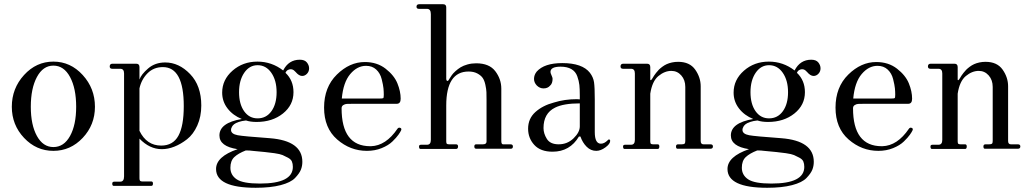

<svg xmlns="http://www.w3.org/2000/svg" viewBox="-20 -706 4889 910"><path d="M36 -200Q36 -287 94 -350.5Q152 -414 233 -414Q314 -414 372 -350.5Q430 -287 430 -200Q430 -114 372 -52.5Q314 9 233 9Q152 9 94 -52.5Q36 -114 36 -200ZM233 -9Q283 -9 312 -61.5Q341 -114 341 -200Q341 -287 312 -341Q283 -395 233 -395Q184 -395 155 -341Q126 -287 126 -200Q126 -114 155 -61.5Q184 -9 233 -9Z M519 175Q512 175 512 164Q512 155 522 155H550Q568 155 568 130V-358Q568 -380 550 -380H512Q500 -380 500 -391Q500 -404 513 -404H626Q641 -404 641 -388V-329Q649 -353 682 -381.5Q715 -410 763 -410Q828 -410 881 -355Q934 -300 934 -206Q934 -153 915 -111Q896 -69 866.5 -46Q837 -23 806.5 -11Q776 1 747 1Q689 1 641 -49V139Q641 148 644 151Q647 154 654 154H697Q705 154 705 164Q705 175 697 175ZM744 -16Q800 -16 825.5 -62.5Q851 -109 851 -203Q851 -388 752 -388Q708 -388 679 -358.5Q650 -329 641 -287V-86Q675 -16 744 -16Z M1192 184Q1004 184 1004 95Q1004 36 1106 1Q1020 -12 1020 -64Q1020 -124 1126 -142Q1084 -159 1058.5 -192Q1033 -225 1033 -267Q1033 -328 1082 -371Q1131 -414 1200 -414Q1268 -414 1322 -372Q1348 -423 1401 -423Q1424 -423 1434.5 -410Q1445 -397 1445 -382Q1445 -367 1435 -356.5Q1425 -346 1412 -346Q1397 -346 1381 -365Q1365 -384 1346 -375Q1338 -372 1333 -361Q1371 -325 1371 -269Q1371 -208 1321 -168Q1271 -128 1196 -128Q1167 -128 1146 -135Q1126 -133 1111.5 -128Q1097 -123 1090 -117.5Q1083 -112 1079.5 -105.5Q1076 -99 1075.5 -96Q1075 -93 1075 -90Q1075 -71 1107 -65Q1134 -60 1259 -51Q1413 -39 1413 61Q1413 81 1406 98.5Q1399 116 1378.5 137.5Q1358 159 1310 171.5Q1262 184 1192 184ZM1201 -145Q1242 -145 1266.5 -179Q1291 -213 1291 -269Q1291 -325 1266 -361Q1241 -397 1201 -397Q1162 -397 1137.5 -361Q1113 -325 1113 -269Q1113 -213 1137 -179Q1161 -145 1201 -145ZM1212 164Q1368 164 1368 85Q1368 70 1363.5 59.5Q1359 49 1345 41.5Q1331 34 1319.5 29Q1308 24 1280.5 20Q1253 16 1235 14.5Q1217 13 1177 9Q1165 7 1145 7Q1109 21 1090.5 38.5Q1072 56 1072 89Q1072 124 1102 144Q1132 164 1212 164Z M1719 9Q1640 9 1578 -45Q1516 -99 1516 -196Q1516 -293 1576.5 -352.5Q1637 -412 1709 -412Q1767 -412 1807.5 -380.5Q1848 -349 1863.5 -311Q1879 -273 1879 -238Q1879 -214 1860 -214H1651Q1632 -214 1623.5 -213.5Q1615 -213 1607 -208Q1599 -203 1599 -193Q1599 -13 1735 -13H1738Q1809 -15 1864 -96Q1869 -103 1877 -100Q1885 -97 1881 -88Q1878 -81 1868.5 -67.5Q1859 -54 1840 -35.5Q1821 -17 1789 -4Q1757 9 1719 9ZM1600 -239H1779Q1794 -239 1796.5 -241Q1799 -243 1799 -257Q1799 -272 1797.5 -287.5Q1796 -303 1789 -331Q1782 -359 1763 -376.5Q1744 -394 1715 -394Q1673 -394 1640 -355Q1607 -316 1600 -239Z M1973 0Q1966 0 1966 -12Q1966 -20 1976 -20H2004Q2022 -20 2022 -43V-639Q2022 -664 2004 -664H1966Q1954 -664 1954 -674Q1954 -686 1967 -686H2080Q2095 -686 2095 -671V-332Q2095 -325 2099 -323Q2103 -321 2106 -326L2111 -334Q2116 -342 2121.5 -350Q2127 -358 2138.5 -368.5Q2150 -379 2163 -387Q2176 -395 2195.5 -400.5Q2215 -406 2237 -406Q2299 -406 2327.5 -368.5Q2356 -331 2356 -286V-38Q2356 -22 2364 -22H2399Q2411 -22 2411 -12Q2411 -1 2401 -1H2237Q2228 -1 2228 -12Q2228 -22 2237 -22H2269Q2286 -22 2286 -35V-232Q2286 -255 2285.5 -269Q2285 -283 2280.5 -304Q2276 -325 2267.5 -337Q2259 -349 2242 -358Q2225 -367 2201 -367Q2095 -367 2095 -206V-36Q2095 -27 2098 -24.5Q2101 -22 2108 -22H2141Q2151 -22 2151 -12Q2151 0 2141 0Z M2599 13Q2542 13 2512.5 -19Q2483 -51 2483 -96Q2483 -144 2517.5 -175Q2552 -206 2605 -220Q2656 -236 2714 -236L2728 -235V-254Q2728 -284 2726 -303Q2724 -322 2716 -344.5Q2708 -367 2688 -378.5Q2668 -390 2637 -390Q2589 -390 2589 -365Q2589 -360 2594 -349Q2599 -338 2599 -333Q2599 -310 2587 -300Q2576 -287 2556 -287Q2538 -287 2524 -301Q2511 -315 2511 -332Q2511 -351 2524 -367Q2560 -407 2645 -407Q2740 -407 2776 -361Q2792 -340 2795.5 -316Q2799 -292 2799 -235V-80Q2799 -25 2828 -25Q2844 -25 2860 -41Q2861 -42 2862 -43Q2864 -45 2866 -45Q2872 -45 2872 -38Q2872 -24 2849.5 -7.5Q2827 9 2806 9Q2780 9 2760.5 -10.5Q2741 -30 2731 -59H2724Q2681 13 2599 13ZM2628 -22Q2669 -22 2698.5 -50.5Q2728 -79 2728 -107V-216Q2651 -216 2611 -196Q2556 -169 2556 -99Q2556 -73 2572 -47.5Q2588 -22 2628 -22Z M2940 0Q2933 0 2933 -12Q2933 -20 2943 -20H2971Q2989 -20 2989 -43V-358Q2989 -380 2971 -380H2933Q2921 -380 2921 -391Q2921 -404 2934 -404H3047Q3062 -404 3062 -388V-328Q3064 -323 3069 -330L3073 -336Q3077 -343 3080 -347.5Q3083 -352 3089.5 -360.5Q3096 -369 3102.5 -375.5Q3109 -382 3119 -389.5Q3129 -397 3140 -402Q3151 -407 3165 -410Q3179 -413 3194 -413Q3249 -413 3275 -376Q3301 -339 3301 -297V-38Q3301 -22 3314 -22H3347Q3359 -22 3359 -12Q3359 -1 3347 -1H3191Q3184 -1 3184 -12Q3184 -22 3194 -22H3211Q3221 -22 3224.5 -25Q3228 -28 3228 -38V-294Q3228 -327 3209 -348.5Q3190 -370 3162 -370Q3130 -370 3100.5 -345.5Q3071 -321 3062 -262V-36Q3062 -27 3065 -24.5Q3068 -22 3075 -22H3097Q3105 -22 3105 -12Q3105 0 3097 0Z M3616 184Q3428 184 3428 95Q3428 36 3530 1Q3444 -12 3444 -64Q3444 -124 3550 -142Q3508 -159 3482.5 -192Q3457 -225 3457 -267Q3457 -328 3506 -371Q3555 -414 3624 -414Q3692 -414 3746 -372Q3772 -423 3825 -423Q3848 -423 3858.5 -410Q3869 -397 3869 -382Q3869 -367 3859 -356.5Q3849 -346 3836 -346Q3821 -346 3805 -365Q3789 -384 3770 -375Q3762 -372 3757 -361Q3795 -325 3795 -269Q3795 -208 3745 -168Q3695 -128 3620 -128Q3591 -128 3570 -135Q3550 -133 3535.5 -128Q3521 -123 3514 -117.5Q3507 -112 3503.5 -105.5Q3500 -99 3499.5 -96Q3499 -93 3499 -90Q3499 -71 3531 -65Q3558 -60 3683 -51Q3837 -39 3837 61Q3837 81 3830 98.5Q3823 116 3802.5 137.5Q3782 159 3734 171.5Q3686 184 3616 184ZM3625 -145Q3666 -145 3690.5 -179Q3715 -213 3715 -269Q3715 -325 3690 -361Q3665 -397 3625 -397Q3586 -397 3561.5 -361Q3537 -325 3537 -269Q3537 -213 3561 -179Q3585 -145 3625 -145ZM3636 164Q3792 164 3792 85Q3792 70 3787.5 59.5Q3783 49 3769 41.5Q3755 34 3743.5 29Q3732 24 3704.5 20Q3677 16 3659 14.5Q3641 13 3601 9Q3589 7 3569 7Q3533 21 3514.5 38.5Q3496 56 3496 89Q3496 124 3526 144Q3556 164 3636 164Z M4143 9Q4064 9 4002 -45Q3940 -99 3940 -196Q3940 -293 4000.5 -352.5Q4061 -412 4133 -412Q4191 -412 4231.5 -380.5Q4272 -349 4287.5 -311Q4303 -273 4303 -238Q4303 -214 4284 -214H4075Q4056 -214 4047.5 -213.5Q4039 -213 4031 -208Q4023 -203 4023 -193Q4023 -13 4159 -13H4162Q4233 -15 4288 -96Q4293 -103 4301 -100Q4309 -97 4305 -88Q4302 -81 4292.5 -67.5Q4283 -54 4264 -35.5Q4245 -17 4213 -4Q4181 9 4143 9ZM4024 -239H4203Q4218 -239 4220.5 -241Q4223 -243 4223 -257Q4223 -272 4221.5 -287.5Q4220 -303 4213 -331Q4206 -359 4187 -376.5Q4168 -394 4139 -394Q4097 -394 4064 -355Q4031 -316 4024 -239Z M4397 0Q4390 0 4390 -12Q4390 -20 4400 -20H4428Q4446 -20 4446 -43V-358Q4446 -380 4428 -380H4390Q4378 -380 4378 -391Q4378 -404 4391 -404H4504Q4519 -404 4519 -388V-328Q4521 -323 4526 -330L4530 -336Q4534 -343 4537 -347.5Q4540 -352 4546.5 -360.5Q4553 -369 4559.5 -375.5Q4566 -382 4576 -389.5Q4586 -397 4597 -402Q4608 -407 4622 -410Q4636 -413 4651 -413Q4706 -413 4732 -376Q4758 -339 4758 -297V-38Q4758 -22 4771 -22H4804Q4816 -22 4816 -12Q4816 -1 4804 -1H4648Q4641 -1 4641 -12Q4641 -22 4651 -22H4668Q4678 -22 4681.5 -25Q4685 -28 4685 -38V-294Q4685 -327 4666 -348.5Q4647 -370 4619 -370Q4587 -370 4557.5 -345.5Q4528 -321 4519 -262V-36Q4519 -27 4522 -24.5Q4525 -22 4532 -22H4554Q4562 -22 4562 -12Q4562 0 4554 0Z"/></svg>

Font: HK Venetian
Style: Regular
Weight: 400
Designer: Alfredo Marco Pradil
Foundry: Alfredo Marco Pradil
Version: Version 1.000;PS 001.000;hotconv 1.0.88;makeotf.lib2.5.64775